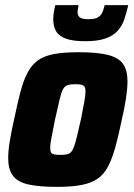

<svg xmlns="http://www.w3.org/2000/svg" viewBox="-20 -722 524 750"><path d="M203 8Q130 8 88.5 -2Q47 -12 29.5 -37Q12 -62 12 -104Q12 -132 18 -169.5Q24 -207 35 -255Q48 -318 60 -363.5Q72 -409 88 -439Q104 -469 128.5 -486.5Q153 -504 191.5 -511Q230 -518 287 -518Q360 -518 401.5 -507.5Q443 -497 460.5 -472.5Q478 -448 478 -404Q478 -377 472.5 -340Q467 -303 456 -255Q443 -192 430.5 -147Q418 -102 402 -71.5Q386 -41 361.5 -24Q337 -7 298.5 0.5Q260 8 203 8ZM216 -117Q231 -117 241 -119Q251 -121 257.5 -128Q264 -135 269.5 -150Q275 -165 281 -190.5Q287 -216 296 -255Q305 -299 309.5 -325Q314 -351 314 -366Q314 -378 309.5 -384Q305 -390 296.5 -391.5Q288 -393 273 -393Q255 -393 244 -389.5Q233 -386 226 -373Q219 -360 212.5 -332Q206 -304 195 -255Q186 -210 181 -184Q176 -158 176 -144Q176 -132 180 -126Q184 -120 193 -118.5Q202 -117 216 -117ZM313 -561Q265 -561 237.5 -571Q210 -581 199 -600.5Q188 -620 188 -645Q188 -658 190 -672Q192 -686 196 -702H287Q286 -694 284.5 -687Q283 -680 283 -674Q283 -662 291.5 -654.5Q300 -647 325 -647Q351 -647 363 -654.5Q375 -662 380 -674Q385 -686 389 -702H481Q474 -671 465 -645Q456 -619 438 -600Q420 -581 390 -571Q360 -561 313 -561Z"/></svg>

Font: Saira SemiCondensed ExtraBold
Style: Italic
Weight: 800
Width: 4
Italic angle: -12°
Designer: Hector Gatti with collaboration of the Omnibus-Type team
Foundry: Omnibus-Type
Version: Version 1.101